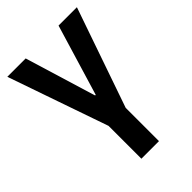

<svg xmlns="http://www.w3.org/2000/svg" viewBox="-208 -790 880 880"><g transform="rotate(-45 232.5 -350.0)"><path d="M7 -700H126L231 -355H235L339 -700H458L288 -210H177ZM176 -258H290V0H176Z"/></g></svg>

Font: Pathway Extreme Condensed SemiBold
Style: Regular
Weight: 600
Width: 3
Version: Version 1.001;gftools[0.9.26]